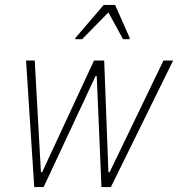

<svg xmlns="http://www.w3.org/2000/svg" viewBox="-20 -754 718 774"><path d="M118 0 85 -510H120L145 -60H150L359 -510H400L417 -60H422L639 -510H678L427 0H389L370 -447H365L156 0ZM283 -596 284 -601 398 -734H444L503 -601L502 -596H476L417 -704L311 -596Z"/></svg>

Font: Saira SemiCondensed Thin
Style: Italic
Weight: 250
Width: 4
Italic angle: -12°
Designer: Hector Gatti with collaboration of the Omnibus-Type team
Foundry: Omnibus-Type
Version: Version 1.101